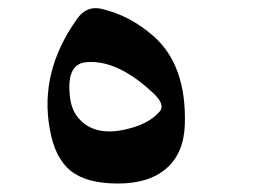

<svg xmlns="http://www.w3.org/2000/svg" viewBox="-20 -446 626 465"><path d="M166 -399.4Q189.5 -433.6 227.1 -424.3Q296.4 -407.7 353 -357.4Q431.6 -287.1 427.7 -146Q425.8 -75.7 383.5 -38.6Q341.3 -1.5 265.6 -1.5Q189.9 -1.5 151.4 -32.2Q112.8 -63 100.6 -133.3Q75.2 -271.5 166 -399.4ZM352.5 -219.2Q265.1 -301.8 189.9 -295.4Q143.6 -292.5 148.4 -222.7Q150.4 -177.7 175.8 -153.8Q214.8 -115.7 287.1 -133.3Q339.8 -145.5 365.7 -174.8Q381.8 -190.9 352.5 -219.2Z"/></svg>

Font: Amiri
Style: Slanted
Weight: 400
Italic angle: 9°
Designer: Khaled Hosny
Version: Version 000.107